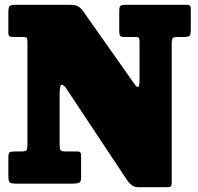

<svg xmlns="http://www.w3.org/2000/svg" viewBox="-20 -770 830 805"><path d="M69.5 -615H37.5Q24.5 -615 19.8 -618Q15 -621 15 -633.5V-718Q15 -740 20.8 -745Q26.5 -750 47.5 -750H261Q288.5 -750 300 -746.5Q311.5 -743 324 -729.5L542.5 -419.5Q551.5 -405.5 558.2 -405.2Q565 -405 565 -438.5V-595.5Q565 -606.5 562.5 -610.8Q560 -615 549.5 -615H502.5Q486 -615 483 -620.5Q480 -626 480 -642.5V-724.5Q480 -742.5 486.2 -746.2Q492.5 -750 509.5 -750H761.5Q771.5 -750 775.8 -746.8Q780 -743.5 780 -732.5V-646.5Q780 -624.5 774.8 -619.8Q769.5 -615 750.5 -615H722.5Q708.5 -615 704.2 -609.5Q700 -604 700 -590.5V-5Q700 9 695.5 12Q691 15 676.5 15H567.5Q545 15 536 8.8Q527 2.5 517 -8.5L254.5 -404Q242 -418.5 236 -413.2Q230 -408 230 -373V-162.5Q230 -145 234.2 -140Q238.5 -135 255.5 -135H302.5Q313 -135 316.5 -131.2Q320 -127.5 320 -116V-25Q320 -6.5 310.5 -3.2Q301 0 284.5 0H48.5Q27 0 21 -5Q15 -10 15 -32.5V-109.5Q15 -128.5 21 -131.8Q27 -135 45.5 -135H69.5Q87 -135 91 -140.2Q95 -145.5 95 -163V-589.5Q95 -608.5 91.8 -611.8Q88.5 -615 69.5 -615Z"/></svg>

Font: Besley* Narrow Fatface
Style: Regular
Weight: 900
Width: 4
Designer: Owen Earl
Foundry: indestructible type*
Version: Version 3.000; ttfautohint (v1.8.3)